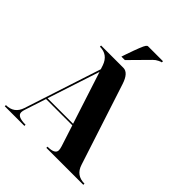

<svg xmlns="http://www.w3.org/2000/svg" viewBox="-232 -1003 1148 1148"><g transform="rotate(45 342.0 -429.5)"><path d="M283.2 -703.1 293 -732.4Q329.1 -836.9 340.8 -851.6Q346.7 -859.4 351.6 -859.4H478.5V-849.6Q473.6 -849.6 458.5 -842.3Q441.9 -834.5 429.2 -821.3L312.5 -703.1ZM362.8 -214.8 255.4 -545.9 147 -214.8ZM366.2 -205.1H144L100.6 -72.3Q94.7 -55.7 94.7 -43.9Q94.7 -9.8 166 -9.8V0H0V-9.8Q69.3 -9.8 90.8 -76.2L249.5 -562.5L241.2 -587.9Q217.8 -654.3 150.4 -654.3V-664.1H338.9Q380.9 -664.1 404.3 -591.8L572.3 -76.2Q593.8 -9.8 664.1 -9.8V0H351.6V-9.8Q415 -9.8 415 -43Q415 -54.2 409.2 -72.3Z"/></g></svg>

Font: spinweradC
Style: Bold
Weight: 700
Width: 7
Version: Version 0.3